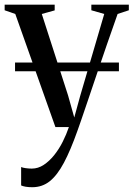

<svg xmlns="http://www.w3.org/2000/svg" viewBox="-28 -532 560 804"><path d="M107 252Q91 252 78.8 249.8Q66.5 247.5 60.5 244.5V167.5Q67.5 170.5 80 172.2Q92.5 174 105 174Q131.5 174 155 158.5Q178.5 143 198.8 117.8Q219 92.5 234.5 61.8Q250 31 260.5 0H204L36 -473.5L-8.5 -489V-512.5H201V-488.5L147 -473.5L257 -132.5L283 -40L307.5 -129.5L408.5 -473.5L354.5 -489V-512.5H511.5V-489L464.5 -473.5Q442 -410 419.5 -345Q397 -280 376.8 -220Q356.5 -160 339.8 -110.5Q323 -61 311.5 -27.5Q300 6 296 16.5Q267.5 97 239.8 149.2Q212 201.5 180.5 226.8Q149 252 107 252ZM470 -270V-233.5H35V-270Z"/></svg>

Font: Merriweather 120pt
Style: Regular
Weight: 400
Version: Version 2.100